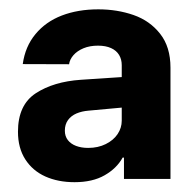

<svg xmlns="http://www.w3.org/2000/svg" viewBox="-20 -731 411 405"><path d="M166.8 -497.6Q152.9 -496.5 141.4 -491.7Q130 -486.8 123.4 -477.7Q116.8 -468.5 116.8 -455.4Q116.8 -443.6 123.1 -435.5Q129.4 -427.4 140.5 -423.2Q151.7 -419 165.9 -419Q186.8 -419 203.1 -427.1Q219.4 -435.2 228.1 -448.2Q236.8 -461.3 236.8 -476.5V-593.6Q236.8 -605.8 231.2 -615.1Q225.6 -624.4 214.4 -629.5Q203.1 -634.7 186.7 -634.7Q169.4 -634.7 156.1 -629.2Q142.9 -623.7 135 -614.7Q127.1 -605.7 125.7 -595.5L28 -595.8Q33.1 -632.9 54.8 -659Q76.4 -685.2 110.5 -698.3Q144.5 -711.3 187.3 -711.3Q227.2 -711.3 261.7 -699.3Q296.1 -687.3 317.8 -659.7Q339.6 -632.1 339.6 -588.3V-353.6H241.5V-398.6H238.7Q226.2 -375.8 200.7 -361.3Q175.3 -346.7 137.2 -346.7Q102.4 -346.7 75.5 -358.8Q48.7 -370.9 33.3 -394.9Q17.9 -418.9 17.9 -453.2Q17.9 -509.7 55.5 -534.3Q93.1 -558.8 150.5 -562.7Q203 -566.3 241.1 -568.7L243.1 -504.6Q205 -501.1 166.8 -497.6Z"/></svg>

Font: Pretendard Variable
Style: Regular
Weight: 400
Designer: Base glyphs from Inter by Rasmus Andersson; Hangul glyphs from Noto Sans CJK(Source Han Sans) by Jang Soo-young and Kang
Foundry: Kil Hyung-jin
Version: Version 1.100;FEAKit 1.0